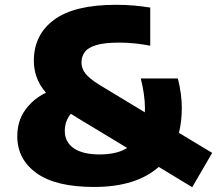

<svg xmlns="http://www.w3.org/2000/svg" viewBox="-20 -770 904 800"><path d="M372 9Q212 9 132 -48.8Q52 -106.5 52 -202.5Q52 -266.5 86 -313Q120 -359.5 171.5 -383.5Q142.5 -418 131.8 -450.8Q121 -483.5 121 -516.5Q121 -625 205.2 -687.5Q289.5 -750 463.5 -750Q504.5 -750 539.5 -746.8Q574.5 -743.5 606 -738.5V-579.5Q579 -585 544.8 -588.8Q510.5 -592.5 478 -592.5Q416 -592.5 381.5 -582.2Q347 -572 333.2 -553.2Q319.5 -534.5 319.5 -510Q319.5 -485 335.2 -464.5Q351 -444 391 -418.5L583.5 -302Q584 -310 584 -318.5Q584 -347 579.2 -379.8Q574.5 -412.5 566.5 -443H721Q737.5 -379.5 737.5 -320Q737.5 -264 725.5 -216.5L864 -133L781 10L641.5 -74.5Q547 9 372 9ZM250 -224Q250 -178 287.5 -152.2Q325 -126.5 395 -126.5Q428.5 -126.5 457.5 -132.8Q486.5 -139 510 -153.5L308 -275.5Q290.5 -286 275 -296Q263 -281.5 256.5 -263.5Q250 -245.5 250 -224Z"/></svg>

Font: Encode Sans SmExp XBd
Style: Regular
Weight: 800
Width: 6
Designer: Multiple Designers
Foundry: Impallari Type
Version: Version 3.002; ttfautohint (v1.8.3) -l 8 -r 50 -G 200 -x 14 